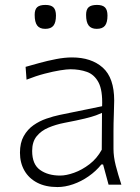

<svg xmlns="http://www.w3.org/2000/svg" viewBox="-20 -754 571 784"><path d="M225.6 -37.1Q175.8 -37.1 143.6 -60.1Q111.3 -83 111.3 -137.7Q111.3 -174.8 129.6 -197.5Q147.9 -220.2 178 -232.9Q208 -245.6 243.2 -252.4Q296.9 -262.7 326.7 -270Q356.4 -277.3 371.8 -283Q387.2 -288.6 396.5 -293L395.5 -142.6Q376 -106.9 345.5 -83.5Q314.9 -60.1 282.7 -48.6Q250.5 -37.1 225.6 -37.1ZM214.8 9.8Q245.6 9.8 278.8 -1.7Q312 -13.2 342 -34.2Q372.1 -55.2 394 -82.5H400.9L423.3 0H475.6Q461.9 -42 452.6 -78.1Q443.4 -114.3 443.4 -146V-216.8Q443.4 -251.5 444.8 -286.1Q446.3 -320.8 446.3 -343.3Q446.3 -436 399.7 -477.8Q353 -519.5 273.9 -519.5Q244.1 -519.5 209 -512.7Q173.8 -505.9 140.9 -496.8Q107.9 -487.8 84.5 -481L88.4 -428.7Q126.5 -443.8 162.1 -453.1Q197.8 -462.4 225.3 -466.8Q252.9 -471.2 267.6 -471.2Q304.7 -471.2 335 -460.4Q365.2 -449.7 382.3 -417.5Q399.4 -385.3 397 -320.3L223.6 -284.7Q197.8 -279.3 169.4 -269.5Q141.1 -259.8 116.7 -242.7Q92.3 -225.6 76.9 -198.2Q61.5 -170.9 61.5 -130.4Q61.5 -89.4 79.6 -57.6Q97.7 -25.9 131.8 -8.1Q166 9.8 214.8 9.8ZM164.6 -636.2Q188 -636.2 198.2 -649.2Q208.5 -662.1 208.5 -690.4Q208.5 -713.4 198.5 -723.6Q188.5 -733.9 165.5 -733.9Q142.1 -733.9 131.8 -724.6Q121.6 -715.3 121.6 -693.4Q121.6 -663.6 131.8 -649.9Q142.1 -636.2 164.6 -636.2ZM375 -636.2Q398.4 -636.2 408.7 -649.2Q418.9 -662.1 418.9 -690.4Q418.9 -713.4 408.9 -723.6Q398.9 -733.9 376 -733.9Q352.5 -733.9 342 -724.6Q331.5 -715.3 331.5 -693.4Q331.5 -663.6 342 -649.9Q352.5 -636.2 375 -636.2Z"/></svg>

Font: Pinar VF
Style: Regular
Weight: 300
Designer: Amin Abedi
Version: Version 2.000